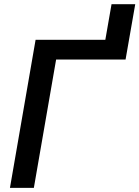

<svg xmlns="http://www.w3.org/2000/svg" viewBox="-20 -902 669 922"><path d="M583 -616.2H249.5L142.6 0H27.8L150.9 -710.9H485.8L515.6 -881.8H629.4Z"/></svg>

Font: Roboto Mono Medium
Style: Italic
Weight: 500
Designer: Google
Version: Version 2.000985; 2015; ttfautohint (v1.3)